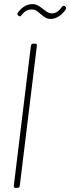

<svg xmlns="http://www.w3.org/2000/svg" viewBox="-20 -912 341 932"><path d="M226 -820C244 -820 272 -830 295 -860C303 -870 302 -877 297 -880L295 -882C290 -885 284 -884 280 -878C262 -853 248 -847 231 -847C214 -847 202 -859 188 -869C174 -880 159 -892 138 -892C114 -892 90 -882 67 -851C63 -845 63 -841 68 -837L71 -835C75 -831 80 -832 84 -838C103 -862 117 -866 135 -866C154 -866 163 -856 177 -844C190 -833 204 -820 226 -820ZM55 0H65C71 0 75 -4 76 -10L159 -690C160 -696 157 -700 151 -700H141C135 -700 131 -696 130 -690L47 -10C46 -4 49 0 55 0Z"/></svg>

Font: Barlow Condensed Thin
Style: Italic
Weight: 250
Width: 3
Italic angle: -7°
Designer: Jeremy Tribby
Foundry: Tribby Type
Version: Version 1.422;hotconv 1.0.109;makeotfexe 2.5.65596